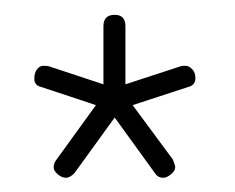

<svg xmlns="http://www.w3.org/2000/svg" viewBox="-20 -557 322 263"><path d="M70.6 -313.5Q64.6 -313.5 59.1 -318.3Q53.5 -323 53.5 -327.8Q53.5 -333.7 57.5 -338.5L111.4 -413L37.3 -437.6Q27 -439.6 27 -449.1Q27 -457.4 30.7 -462.1Q34.5 -466.9 39.6 -466.9Q44.8 -466.9 47.2 -466.1L121.7 -441.5V-521.2Q121.7 -536.7 137.1 -536.7Q151.8 -536.7 151.8 -521.2V-441.5L227.1 -466.1Q228.7 -466.9 233.8 -466.9Q238.6 -466.9 243.2 -462.3Q247.7 -457.8 247.7 -449.9Q247.7 -440 237 -437.6L161.7 -413L216.8 -338.5Q220 -330.6 220 -327.8Q220 -323 214.2 -318.3Q208.5 -313.5 203.7 -313.5Q196.2 -313.5 192.2 -319.9L137.1 -396L82 -319.9Q75.7 -313.5 70.6 -313.5Z"/></svg>

Font: Jaldi
Style: Regular
Weight: 400
Designer: Pablo Cosgaya and Nicolas Silva
Foundry: Omnibus-Type
Version: Version 1.001;PS 001.001;hotconv 1.0.70;makeotf.lib2.5.58329